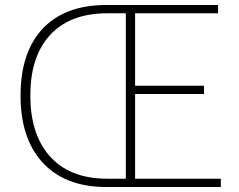

<svg xmlns="http://www.w3.org/2000/svg" viewBox="-20 -746 953 766"><path d="M403 0Q236 0 146 -102Q62 -197 62 -365Q62 -533 146 -627Q235 -726 404 -726H850V-693H519V-404H794V-371H519V-33H861V0ZM482 -33V-693H408Q255 -693 175 -601Q101 -516 101 -365Q101 -214 175 -127Q255 -33 408 -33Z"/></svg>

Font: Noto Sans CJK TC Thin
Style: Regular
Weight: 250
Designer: Ryoko NISHIZUKA ???? (kana & ideographs); Paul D. Hunt (Latin, Greek & Cyrillic); Wenlong ZHANG ??? (bopomofo); Sandoll 
Foundry: Adobe Systems Incorporated
Version: Version 1.004 January 19, 2016